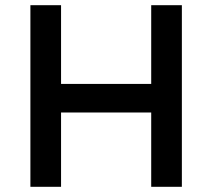

<svg xmlns="http://www.w3.org/2000/svg" viewBox="-20 -719 817 739"><path d="M97 0V-699H215V-396H562V-699H680V0H562V-286H215V0Z"/></svg>

Font: Myanmar Khyay
Style: Regular
Weight: 400
Designer: Danh Hong
Foundry: Google Inc.
Version: Version 1.10 March 4, 2015